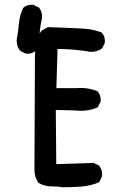

<svg xmlns="http://www.w3.org/2000/svg" viewBox="-20 -788 540 808"><path d="M193.4 -3.9Q165.5 -3.9 142.1 -18.6L140.6 -19.5L140.1 -21Q125 -44.9 125 -72.8Q125 -76.2 125 -79.6L127 -548.8Q127 -578.6 131.1 -607.4Q135.3 -636.2 156.2 -659.7L157.2 -660.6L181.6 -673.8Q304.2 -669.9 339.1 -667Q374 -664.1 407.7 -651.4L409.2 -649.4Q421.4 -635.7 421.4 -615.2Q421.4 -612.3 420.9 -607.4L409.7 -584.5L407.7 -583.5Q388.7 -569.8 364.7 -569.8Q358.9 -569.8 356.9 -570.3Q294.9 -581.5 222.2 -582L217.3 -417H299.3Q309.1 -418 316.9 -418Q324.7 -418 335.4 -417.2Q346.2 -416.5 360.6 -413.3Q375 -410.2 390.6 -403.8L391.6 -402.3Q403.8 -388.7 403.8 -368.2Q403.8 -365.2 403.3 -360.4L391.6 -336.9L389.2 -335.4Q357.9 -321.8 321.8 -321.8Q309.6 -321.8 297.4 -323.2L214.8 -325.2L216.8 -97.2L374 -102.5L397 -91.3L397.9 -89.8Q409.7 -74.2 409.7 -53.7Q409.7 -50.8 409.2 -45.9L397.5 -21.5L394.5 -20Q360.4 -5.9 322.5 -2.9Q284.7 0 244.1 0H243.7Q218.3 -3.9 193.4 -3.9ZM50.3 -616.7Q50.3 -622.6 50.8 -624.5Q56.6 -655.3 59.6 -688Q62.5 -722.7 77.6 -754.9L79.1 -755.9Q92.8 -768.1 113.3 -768.1Q116.2 -768.1 121.1 -767.6L143.6 -756.3L145 -754.9Q157.2 -738.8 157.2 -719.2Q157.2 -712.4 156.2 -707Q148.4 -676.8 146.5 -642.1Q144.5 -607.4 131.3 -575.2L129.9 -574.2Q116.2 -562 95.7 -562Q92.8 -562 87.9 -562.5L65.4 -573.7L64 -575.2Q50.3 -592.8 50.3 -616.7Z"/></svg>

Font: Bakudai
Style: Bold
Weight: 700
Version: Version 1.48